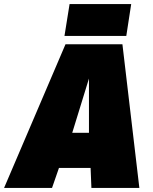

<svg xmlns="http://www.w3.org/2000/svg" viewBox="-62 -921 749 941"><path d="M-42 0 259 -704H538L621 0H386L382 -98H227L193 0ZM292 -270H374V-536ZM254 -745 279 -901H581L557 -745Z"/></svg>

Font: Georama ExtraCondensed Thin Black
Style: Italic
Weight: 900
Italic angle: -9°
Version: Version 1.001